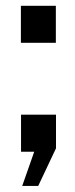

<svg xmlns="http://www.w3.org/2000/svg" viewBox="-20 -512 252 648"><path d="M109 115.5H55L95.5 0H51V-125H169V-11.5ZM50.5 -367.5V-492.5H168.5V-367.5Z"/></svg>

Font: Cabin SemiCondensed SemiBold
Style: Regular
Weight: 600
Width: 4
Designer: Pablo Impallari
Foundry: Pablo Impallari. http://www.impallari.com Igino Marini. http://www.ikern.com
Version: Version 3.001